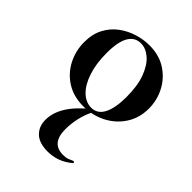

<svg xmlns="http://www.w3.org/2000/svg" viewBox="-195 -501 879 879"><g transform="rotate(45 244.5 -62.0)"><path d="M268 275Q213 275 185.5 248.5Q158 222 158 179Q158 133 186.5 87Q215 41 274 -6L288 -1Q269 37 261 73.5Q253 110 253 145Q253 191 272 213.5Q291 236 329 236Q347 236 359 231.5Q371 227 381 222Q384 220 387.5 224Q391 228 388 230Q359 254 329.5 264.5Q300 275 268 275ZM237 13Q174 13 128 -16Q82 -45 57 -93.5Q32 -142 32 -198Q32 -250 52 -288Q72 -326 105 -350.5Q138 -375 177 -387Q216 -399 254 -399Q318 -399 363.5 -369Q409 -339 433 -292Q457 -245 457 -192Q457 -131 426.5 -84.5Q396 -38 346 -12.5Q296 13 237 13ZM267 -8Q307 -8 327 -47Q347 -86 347 -157Q347 -230 328.5 -279Q310 -328 281 -353Q252 -378 220 -378Q181 -378 160.5 -343Q140 -308 140 -235Q140 -167 157 -115.5Q174 -64 203 -36Q232 -8 267 -8Z"/></g></svg>

Font: Cormorant Light
Style: Regular
Weight: 300
Designer: Christian Thalmann (Catharsis Fonts)
Foundry: Catharsis Fonts
Version: Version 4.000